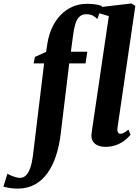

<svg xmlns="http://www.w3.org/2000/svg" viewBox="-152 -837 806 1108"><path d="M122 -589Q129.5 -635 148 -675.8Q166.5 -716.5 195.5 -747.8Q224.5 -779 263.8 -797Q303 -815 351.5 -815Q374 -815 395.8 -812.2Q417.5 -809.5 436.5 -802L410 -727.5Q400 -737 385.2 -746Q370.5 -755 346 -755Q322.5 -755 307.2 -741.2Q292 -727.5 283.2 -700Q274.5 -672.5 269.5 -631.5L257 -538.5H352L341.5 -471H247.5L198 -62.5Q190 4.5 171.2 61.8Q152.5 119 122.5 161.2Q92.5 203.5 50 227.2Q7.5 251 -49 251.5Q-73.5 251.5 -96.5 247.8Q-119.5 244 -132.5 240L-109 165Q-103.5 169 -90.8 174.8Q-78 180.5 -63.2 185Q-48.5 189.5 -37 189.5Q-17 189.5 -2.2 175.2Q12.5 161 22.5 132.5Q32.5 104 38 61.5L102.5 -471H42L49.5 -508.5L114 -537.5ZM526 -99.5Q524 -82 528.5 -73.5Q533 -65 543 -65Q551.5 -65 561.5 -69.8Q571.5 -74.5 589 -89L601.5 -59.5Q591.5 -47 572.2 -30.5Q553 -14 523.5 -1.8Q494 10.5 453.5 10.5Q434.5 10.5 416.5 4Q398.5 -2.5 387 -17Q375.5 -31.5 375.5 -55Q375.5 -60.5 376.5 -67.8Q377.5 -75 378.5 -82.8Q379.5 -90.5 380.5 -96.5L476 -744L411 -763.5L418.5 -795L606.5 -817L629 -803Z"/></svg>

Font: Merriweather 60pt ExtraBold
Style: Italic
Weight: 800
Italic angle: -7.8°
Version: Version 2.101